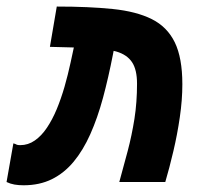

<svg xmlns="http://www.w3.org/2000/svg" viewBox="-27 -547 633 577"><path d="M331.5 0Q344.7 -47.4 356.9 -93.8Q369.1 -140.1 377 -189.7Q384.8 -239.3 384.8 -295.4Q384.8 -337.9 369.6 -360.4Q354.5 -382.8 322.8 -392.1Q291 -401.4 241.5 -403.1Q191.9 -404.8 123 -406.2L143.6 -527.3Q240.2 -527.3 311.5 -520Q382.8 -512.7 429.2 -489.5Q475.6 -466.3 498.3 -419.7Q521 -373 521 -293.9Q521 -246.6 513.4 -194.8Q505.9 -143.1 494.1 -93Q482.4 -43 469.7 0ZM43.9 9.8Q28.8 9.8 16.4 7.6Q3.9 5.4 -7.3 0L13.2 -116.2Q20 -114.3 22.7 -112.5Q25.4 -110.8 33.7 -110.8Q57.6 -110.8 77.6 -124.8Q97.7 -138.7 114 -163.1Q130.4 -187.5 143.6 -219.2Q156.7 -251 167 -286.6Q177.2 -322.3 185.1 -358.9L197.3 -415.5L323.2 -439.9L312.5 -383.8Q298.8 -313.5 282.5 -252.9Q266.1 -192.4 244.4 -143.8Q222.7 -95.2 194.3 -61Q166 -26.9 128.9 -8.5Q91.8 9.8 43.9 9.8Z"/></svg>

Font: Cascadia Mono NF
Style: Italic
Weight: 400
Italic angle: -10°
Monospace: yes
Designer: Aaron Bell
Foundry: Saja Typeworks
Version: Version 2404.023